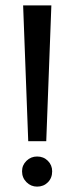

<svg xmlns="http://www.w3.org/2000/svg" viewBox="-20 -680 277 714"><path d="M66 -660H171L152 -155H85ZM62 -43Q62 -66 78.5 -82Q95 -98 118 -98Q142 -98 158 -82Q174 -66 174 -43Q174 -18 158 -2Q142 14 118 14Q95 14 78.5 -2.5Q62 -19 62 -43Z"/></svg>

Font: El Messiri Medium
Style: Regular
Weight: 500
Designer: Mohamed Gaber
Foundry: Kief Type Foundry
Version: Version 2.007